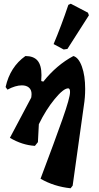

<svg xmlns="http://www.w3.org/2000/svg" viewBox="-20 -774 528 1028"><path d="M436 -298Q436 -252 429 -209L369 220L358 234Q270 225 197 183Q274 -21 314.5 -136Q355 -251 355 -281Q355 -301 345 -301Q320 -301 273 -244Q226 -187 188 -109L183 -13L167 7Q99 3 33 -36L147 -251L148 -257Q149 -261 149 -270Q149 -293 135 -305Q121 -317 97 -317Q63 -317 20 -294L10 -308Q34 -416 116 -474Q160 -474 181 -449.5Q202 -425 202 -372Q202 -357 201 -349V-340L212 -337Q283 -426 373 -474Q401 -466 418.5 -417.5Q436 -369 436 -298ZM341 -512 321 -509 267 -538Q308 -635 346 -748L359 -754L451 -706L456 -692Z"/></svg>

Font: Alegreya ExtraBold
Style: Italic
Weight: 800
Italic angle: -7°
Designer: Juan Pablo del Peral
Foundry: Huerta Tipografica
Version: Version 2.007; ttfautohint (v1.6)